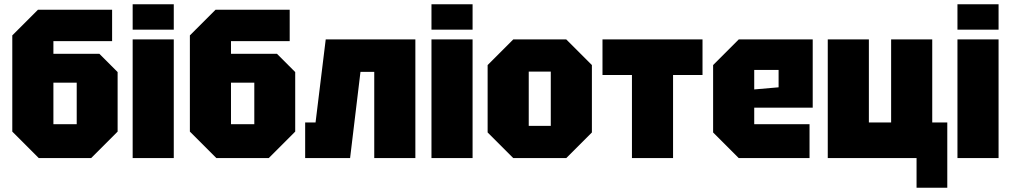

<svg xmlns="http://www.w3.org/2000/svg" viewBox="-20 -746 4770 906"><path d="M232 -160H342V-356H232ZM163 0 38 -125V-579L159 -700H509V-552H232V-492H449L535 -406V-125L410 0Z M606 0V-560H800V0ZM606 -606V-726H800V-606Z M1070 -160H1180V-356H1070ZM1001 0 876 -125V-579L997 -700H1347V-552H1070V-492H1287L1373 -406V-125L1248 0Z M1940 -560V0H1746V-407H1681L1632 0H1420V-168H1469L1517 -560Z M2016 0V-560H2210V0ZM2016 -606V-726H2210V-606Z M2281 -121V-439L2402 -560H2652L2773 -439V-121L2652 0H2402ZM2475 -152H2579V-408H2475Z M3156 0V-392H3295V-560H2823V-392H2962V0Z M3345 -121V-439L3466 -560H3815V-238H3539V-160H3800V0H3466ZM3539 -324 3654 -334V-416H3539Z M4379 -560V-168H4450V140H4305V0H3886V-560H4080V-168H4185V-560Z M4498 0V-560H4692V0ZM4498 -606V-726H4692V-606Z"/></svg>

Font: Tektur SemiCondensed ExtraBold
Style: Regular
Weight: 800
Width: 4
Designer: Adam Jagosz
Foundry: Adam Jagosz
Version: Version 1.005;gftools[0.9.30]